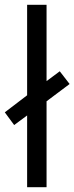

<svg xmlns="http://www.w3.org/2000/svg" viewBox="-40 -780 310 800"><path d="M73 0H154V-358L250 -430L209 -483L154 -442V-760H73V-383L-20 -312L19 -259L73 -299Z"/></svg>

Font: Noto Sans Arabic UI XCn
Style: Regular
Weight: 400
Width: 2
Designer: Monotype Design Team, Nadine Chahine and Nizar Qandah
Foundry: Monotype Imaging Inc.
Version: Version 2.010